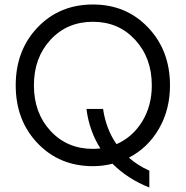

<svg xmlns="http://www.w3.org/2000/svg" viewBox="-20 -730 827 855"><path d="M645 105Q549 67 481 -1Q439 10 394 10Q245 10 147.5 -92Q50 -194 50 -350Q50 -506 147.5 -608Q245 -710 394 -710Q542 -710 639.5 -607.5Q737 -505 737 -350Q737 -242 688 -157Q639 -72 554 -28Q592 6 645 30ZM394 -67Q405 -67 427 -69Q377 -148 365 -245H439Q452 -155 499 -88Q571 -120 613.5 -189.5Q656 -259 656 -350Q656 -472 582 -552.5Q508 -633 394 -633Q279 -633 205 -553Q131 -473 131 -350Q131 -227 205 -147Q279 -67 394 -67Z"/></svg>

Font: Easer Grotesk Light
Style: Regular
Weight: 300
Designer: Boardeaser, Bonnie Shaver-Troup, Thomas Jockin
Foundry: Lexend
Version: Version 1.008;Glyphs 3.1.2 (3151)